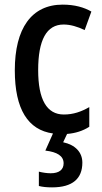

<svg xmlns="http://www.w3.org/2000/svg" viewBox="-20 -570 440 830"><path d="M336 133C336 88 305 56 253 45L270 9C306 6 338 -4 366 -22V-107C331 -87 297 -75 256 -75C182 -75 145 -140 145 -267C145 -397 181 -464 255 -464C284 -464 315 -455 346 -440L375 -520C344 -538 303 -550 251 -550C116 -550 44 -447 44 -266C44 -98 101 -8 209 7L176 81C227 87 255 104 255 136C255 164 235 179 199 179C183 179 163 176 148 172V234C163 238 182 240 205 240C294 240 336 202 336 133Z"/></svg>

Font: Noto Sans Gurmukhi UI Condensed Medium
Style: Regular
Weight: 500
Width: 3
Designer: Jelle Bosma - Monotype Design Team
Foundry: Monotype Imaging Inc.
Version: Version 2.004